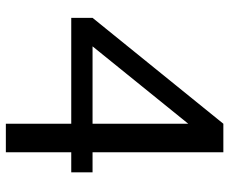

<svg xmlns="http://www.w3.org/2000/svg" viewBox="-82 -682 765 640"><g transform="rotate(90 300.0 -362.5)"><path d="M488 0H393V-218H40V-289L393 -725H488V-289H555V-218H488ZM135 -289H393V-608Z"/></g></svg>

Font: Edlo
Style: Regular
Weight: 400
Monospace: yes
Version: Version 0.01